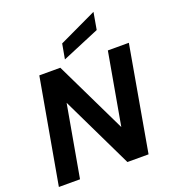

<svg xmlns="http://www.w3.org/2000/svg" viewBox="-167 -1080 1072 1203"><g transform="rotate(-20 369.0 -478.5)"><path d="M738 -699 615 0H474L243 -479L158 0H17L141 -699H281L513 -219L598 -699ZM596 -957 576 -843 326 -738 344 -838Z"/></g></svg>

Font: SVN-Poppins SemiBold
Style: Italic
Weight: 600
Italic angle: -10°
Designer: Ninad Kale (Devanagari), Jonny Pinhorn (Latin)
Foundry: Indian Type Foundry
Version: Version 3.002 2017; ttfautohint (v1.8.3)